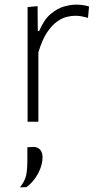

<svg xmlns="http://www.w3.org/2000/svg" viewBox="-20 -525 432 828"><path d="M99 0V-494.5L142 -498.5L143 -391.5H149Q169.5 -440 198 -464.2Q226.5 -488.5 255.8 -496.8Q285 -505 308.5 -505Q337.5 -505 364 -497L359.5 -448Q345 -452 332.5 -454.5Q320 -457 303 -457Q288.5 -457 268.2 -452.2Q248 -447.5 225.8 -431.8Q203.5 -416 182.5 -384.5Q161.5 -353 145.5 -299V0ZM66 283Q87.5 256 92.8 230.8Q98 205.5 98 164V110L125.5 108.5Q144.5 109.5 154 121.8Q163.5 134 163.5 153Q163.5 187 144.2 223.2Q125 259.5 94 282Z"/></svg>

Font: Heraclito ExtraLight
Style: Regular
Weight: 200
Designer: Kostas Bartsokas (font) & Cristiano Sobral (main changes)
Foundry: Kostas Bartsokas (font) & Cristiano Sobral (main changes)
Version: Version 1.00;July 8, 2020;FontCreator 13.0.0.2655 64-bit